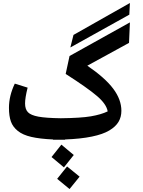

<svg xmlns="http://www.w3.org/2000/svg" viewBox="-20 -919 956 1286"><path d="M850.1 -898.9 846.2 -820.8 451.2 -601.1 472.2 -685.1ZM419.9 -423.8 445.8 -543.9 850.1 -769 844.2 -631.8 564.9 -479Q684.1 -397.5 738.5 -324.7Q793 -252 793 -176.8Q793 -135.3 773.9 -103Q754.9 -70.8 712.2 -45.2Q669.4 -19.5 595.2 -4.2Q521 11.2 416 15.1V17.1H376H335.9L335 15.1Q247.1 11.2 189.9 -2Q132.8 -15.1 99.4 -42Q65.9 -68.8 53 -105.2Q40 -141.6 40 -196.8Q40 -277.3 79.1 -358.9L165 -332Q147.9 -263.7 147.9 -226.1Q147.9 -187 167.5 -167Q187 -147 237.3 -137.7Q287.6 -128.4 387.2 -127Q521 -128.4 588.6 -139.9Q656.2 -151.4 701.2 -172.9Q693.4 -221.2 630.6 -275.1Q567.9 -329.1 419.9 -423.8ZM474.1 119.1 408.2 202.1 325.2 132.8 391.1 49.8ZM362.8 278.8 429.2 195.8 513.2 264.2 445.8 347.2Z"/></svg>

Font: FiraGO SemiBold
Style: Italic
Weight: 600
Italic angle: -8°
Designer: bBox Type GmbH
Foundry: bBox Type GmbH
Version: Version 1.001;PS 001.001;hotconv 1.0.88;makeotf.lib2.5.64775